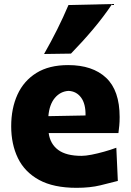

<svg xmlns="http://www.w3.org/2000/svg" viewBox="-20 -902 638 938"><path d="M354 15.6Q241.7 15.6 171.1 -22.9Q100.6 -61.5 67.6 -129.4Q34.7 -197.3 34.7 -285.2Q34.7 -372.6 65.4 -439.9Q96.2 -507.3 158 -545.7Q219.7 -584 313 -584Q432.1 -584 498.3 -522Q564.5 -460 564.5 -330.1Q564.5 -306.2 562.7 -288.1Q561 -270 558.6 -252H217.8Q225.1 -198.7 264.2 -169.7Q303.2 -140.6 378.4 -140.6Q397.9 -140.6 427 -146.2Q456.1 -151.9 488.3 -160.9Q520.5 -169.9 548.3 -180.2L555.7 -18.1Q520 -8.8 470.2 3.4Q420.4 15.6 354 15.6ZM397.9 -337.9Q398.9 -394.5 376.2 -425.3Q353.5 -456.1 314.9 -458Q274.9 -455.6 248 -423.6Q221.2 -391.6 216.3 -334.5ZM195.3 -638.2Q229.5 -698.2 259.3 -757.8Q289.1 -817.4 314.5 -877.4L527.8 -882.3Q485.8 -819.8 434.6 -759Q383.3 -698.2 326.7 -640.1Z"/></svg>

Font: Pinar-FD ExtraBold
Style: Regular
Weight: 800
Designer: Amin Abedi
Version: Version 3.000